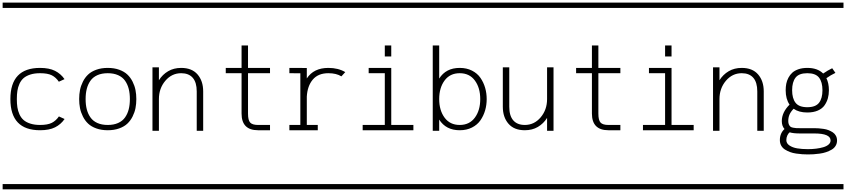

<svg xmlns="http://www.w3.org/2000/svg" viewBox="-20 -990 6403 1453"><path d="M468.3 -391.1 425.3 -371.6Q403.3 -404.3 372.1 -420.2Q340.8 -436 283.2 -436Q240.7 -436 209.2 -425.8Q177.7 -415.5 158.4 -398.7Q139.2 -381.8 127.4 -356Q115.7 -330.1 111.6 -302.7Q107.4 -275.4 107.4 -240.2Q107.4 -205.1 111.6 -177.7Q115.7 -150.4 127.4 -124.5Q139.2 -98.6 158.4 -81.8Q177.7 -64.9 209.2 -54.7Q240.7 -44.4 283.2 -44.4Q340.8 -44.4 372.3 -60.5Q403.8 -76.7 425.8 -108.9L468.8 -89.4Q440.4 -48.3 396.5 -26.4Q352.5 -4.4 283.2 -4.4Q58.6 -4.4 58.6 -240.2Q58.6 -476.1 283.2 -476.1Q352.1 -476.1 396 -454.1Q439.9 -432.1 468.3 -391.1ZM0 402.8H530.3V442.9H0ZM0 -970.2H530.3V-930.2H0Z M1005.4 -308.6Q1011.7 -276.4 1011.7 -240.2Q1011.7 -204.1 1005.4 -171.9Q999 -139.6 983.4 -108.4Q967.8 -77.1 943.8 -54.4Q919.9 -31.7 881.8 -18.1Q843.8 -4.4 795.4 -4.4Q747.1 -4.4 709 -18.1Q670.9 -31.7 647 -54.4Q623 -77.1 607.4 -108.4Q591.8 -139.6 585.4 -171.9Q579.1 -204.1 579.1 -240.2Q579.1 -276.4 585.4 -308.6Q591.8 -340.8 607.4 -372.1Q623 -403.3 647 -426Q670.9 -448.7 709 -462.4Q747.1 -476.1 795.4 -476.1Q843.8 -476.1 881.8 -462.4Q919.9 -448.7 943.8 -426Q967.8 -403.3 983.4 -372.1Q999 -340.8 1005.4 -308.6ZM954.1 -162.8Q962.9 -197.3 962.9 -240.2Q962.9 -283.2 954.1 -317.6Q945.3 -352.1 926.3 -379.2Q907.2 -406.2 874 -421.1Q840.8 -436 795.4 -436Q750 -436 716.8 -421.1Q683.6 -406.2 664.6 -379.2Q645.5 -352.1 636.7 -317.6Q627.9 -283.2 627.9 -240.2Q627.9 -197.3 636.7 -162.8Q645.5 -128.4 664.6 -101.3Q683.6 -74.2 716.8 -59.3Q750 -44.4 795.4 -44.4Q840.8 -44.4 874 -59.3Q907.2 -74.2 926.3 -101.3Q945.3 -128.4 954.1 -162.8ZM530.3 402.8H1060.5V442.9H530.3ZM530.3 -970.2H1060.5V-930.2H530.3Z M1133.8 -480.5H1182.6V-382.8Q1209.5 -425.8 1252.2 -450.9Q1294.9 -476.1 1351.1 -476.1Q1432.1 -476.1 1474.9 -426.8Q1517.6 -377.4 1517.6 -298.3V0H1468.8V-298.3Q1468.8 -366.7 1438.5 -401.4Q1408.2 -436 1351.1 -436Q1279.8 -436 1231.2 -378.7Q1182.6 -321.3 1182.6 -240.2V0H1133.8ZM1060.5 402.8H1590.8V442.9H1060.5ZM1060.5 -970.2H1590.8V-930.2H1060.5Z M1808.1 -646H1856.9V-476.1H2023.4V-436H1856.9V-130.4Q1856.9 -80.1 1873.5 -62.3Q1890.1 -44.4 1933.1 -44.4H2023.4V-4.4H1933.1Q1808.1 -4.4 1808.1 -130.4V-436H1688.5V-476.1H1808.1ZM1590.8 402.8H2121.1V442.9H1590.8ZM1590.8 -970.2H2121.1V-930.2H1590.8Z M2169.9 -4.4V-44.4H2252.9V-435.5L2169.9 -436V-476.1L2277.3 -475.6H2301.8Q2301.8 -475.6 2301.8 -396.5Q2354 -476.1 2464.8 -476.1Q2540 -476.1 2592.8 -444.3L2563.5 -412.1Q2525.4 -436 2464.8 -436Q2387.7 -436 2346.9 -387.5Q2306.2 -338.9 2301.8 -258.8V-44.4H2384.8V-4.4ZM2121.1 402.8H2651.4V442.9H2121.1ZM2121.1 -970.2H2651.4V-930.2H2121.1Z M2940.9 -646V-562.5H2892.1V-646ZM2724.6 -4.4V-44.4H2892.1V-436H2770V-476.1H2940.9V-44.4H3108.4V-4.4ZM2651.4 402.8H3181.6V442.9H2651.4ZM2651.4 -970.2H3181.6V-930.2H2651.4Z M3303.7 0H3254.9V-646H3303.7V-395.5Q3354.5 -476.1 3459 -476.1Q3511.2 -476.1 3551.8 -455.6Q3592.3 -435.1 3616 -400.6Q3639.6 -366.2 3651.4 -325.4Q3663.1 -284.7 3663.1 -240.2Q3663.1 -195.8 3651.4 -155Q3639.6 -114.3 3616 -79.8Q3592.3 -45.4 3551.8 -24.9Q3511.2 -4.4 3459 -4.4Q3354.5 -4.4 3303.7 -85ZM3344.5 -380.9Q3303.7 -325.7 3303.7 -240.2Q3303.7 -154.8 3344.5 -99.6Q3385.3 -44.4 3459 -44.4Q3532.7 -44.4 3573.5 -99.6Q3614.3 -154.8 3614.3 -240.2Q3614.3 -325.7 3573.5 -380.9Q3532.7 -436 3459 -436Q3385.3 -436 3344.5 -380.9ZM3181.6 402.8H3711.9V442.9H3181.6ZM3181.6 -970.2H3711.9V-930.2H3181.6Z M4168.9 0H4120.1V-97.7Q4093.3 -54.7 4050.5 -29.5Q4007.8 -4.4 3951.7 -4.4Q3870.6 -4.4 3827.9 -53.7Q3785.2 -103 3785.2 -182.1V-480.5H3834V-182.1Q3834 -113.8 3864.3 -79.1Q3894.5 -44.4 3951.7 -44.4Q4022.9 -44.4 4071.5 -101.8Q4120.1 -159.2 4120.1 -240.2V-480.5H4168.9ZM3711.9 402.8H4242.2V442.9H3711.9ZM3711.9 -970.2H4242.2V-930.2H3711.9Z M4459.5 -646H4508.3V-476.1H4674.8V-436H4508.3V-130.4Q4508.3 -80.1 4524.9 -62.3Q4541.5 -44.4 4584.5 -44.4H4674.8V-4.4H4584.5Q4459.5 -4.4 4459.5 -130.4V-436H4339.8V-476.1H4459.5ZM4242.2 402.8H4772.5V442.9H4242.2ZM4242.2 -970.2H4772.5V-930.2H4242.2Z M5062 -646V-562.5H5013.2V-646ZM4845.7 -4.4V-44.4H5013.2V-436H4891.1V-476.1H5062V-44.4H5229.5V-4.4ZM4772.5 402.8H5302.7V442.9H4772.5ZM4772.5 -970.2H5302.7V-930.2H4772.5Z M5376 -480.5H5424.8V-382.8Q5451.7 -425.8 5494.4 -450.9Q5537.1 -476.1 5593.3 -476.1Q5674.3 -476.1 5717 -426.8Q5759.8 -377.4 5759.8 -298.3V0H5710.9V-298.3Q5710.9 -366.7 5680.7 -401.4Q5650.4 -436 5593.3 -436Q5522 -436 5473.4 -378.7Q5424.8 -321.3 5424.8 -240.2V0H5376ZM5302.7 402.8H5833V442.9H5302.7ZM5302.7 -970.2H5833V-930.2H5302.7Z M5945.3 -73.7Q5945.3 -58.1 5950.2 -47.6Q5955.1 -37.1 5961.4 -31.7Q5967.8 -26.4 5981.7 -23.7Q5995.6 -21 6005.1 -20.5Q6014.6 -20 6034.7 -20H6142.6Q6159.7 -20 6175.8 -18.8Q6191.9 -17.6 6212.6 -14.6Q6233.4 -11.7 6250.5 -4.9Q6267.6 2 6282.5 11.7Q6297.4 21.5 6305.9 37.4Q6314.5 53.2 6314.5 73.2Q6314.5 95.7 6303.5 113.8Q6292.5 131.8 6273.2 142.8Q6253.9 153.8 6231.9 161.4Q6210 168.9 6183.1 172.6Q6156.2 176.3 6135.7 177.5Q6115.2 178.7 6093.8 178.7Q6071.8 178.7 6051.3 177.2Q6030.8 175.8 6005.1 172.1Q5979.5 168.5 5958.7 160.6Q5938 152.8 5919.9 141.4Q5901.9 129.9 5891.8 111.6Q5881.8 93.3 5881.8 70.3Q5881.8 18.6 5917 -13.7Q5896.5 -36.1 5896.5 -73.7Q5896.5 -139.6 5955.1 -198.2Q5925.8 -240.7 5925.8 -307.1Q5925.8 -333 5930.2 -356Q5934.6 -378.9 5946.3 -401.4Q5958 -423.8 5975.8 -439.9Q5993.7 -456.1 6022.7 -466.1Q6051.8 -476.1 6089.4 -476.1Q6167 -476.1 6209.5 -433.6Q6244.1 -457.5 6277.8 -473.6L6302.2 -438.5Q6266.1 -421.4 6233.9 -398.4Q6252.9 -359.9 6252.9 -307.1Q6252.9 -274.4 6245.1 -246.3Q6237.3 -218.3 6220 -193.1Q6202.6 -168 6169.2 -153.3Q6135.7 -138.7 6089.4 -138.7Q6025.4 -138.7 5985.8 -167Q5963.4 -143.6 5954.3 -121.8Q5945.3 -100.1 5945.3 -73.7ZM5974.6 -307.1Q5974.6 -245.6 6000.5 -212.2Q6026.4 -178.7 6089.4 -178.7Q6152.3 -178.7 6178.2 -212.2Q6204.1 -245.6 6204.1 -307.1Q6204.1 -369.1 6178.2 -402.6Q6152.3 -436 6089.4 -436Q6026.4 -436 6000.5 -402.6Q5974.6 -369.1 5974.6 -307.1ZM5956.1 11.2Q5945.8 19 5938.2 35.2Q5930.7 51.3 5930.7 70.3Q5930.7 95.2 5954.6 111.1Q5978.5 127 6013.2 132.8Q6047.9 138.7 6093.8 138.7Q6127 138.7 6156.5 135Q6186 131.3 6210.9 124Q6235.8 116.7 6250.7 103.5Q6265.6 90.3 6265.6 73.2Q6265.6 20 6142.6 20H6034.7Q5981.9 20 5956.1 11.2ZM5833 402.8H6363.3V442.9H5833ZM5833 -970.2H6363.3V-930.2H5833Z"/></svg>

Font: AzarMehrMSRS1
Style: Regular
Weight: 1
Designer: Amin Abedi
Version: Version 1.00